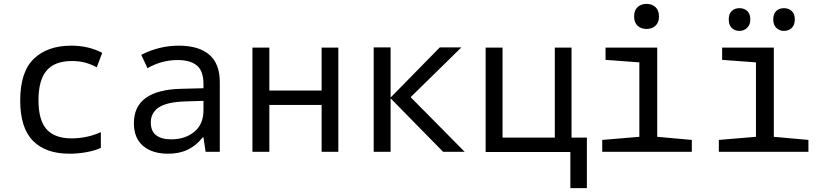

<svg xmlns="http://www.w3.org/2000/svg" viewBox="-20 -781 4240 988"><path d="M84 -264Q84 -411 154 -478.5Q224 -546 347 -546Q436 -546 506 -509L478 -435Q445 -452 415 -459.5Q385 -467 351 -467Q261 -467 219.5 -417.5Q178 -368 178 -266Q178 -162 220 -115.5Q262 -69 348 -69Q428 -69 499 -101V-20Q469 -6 425 2Q381 10 338 10Q215 10 149.5 -56.5Q84 -123 84 -264Z M669 -147Q669 -318 912 -324L1027 -327V-349Q1027 -416 993 -444Q959 -472 895 -472Q811 -472 739 -430L707 -499Q799 -546 900 -546Q1003 -546 1057 -499.5Q1111 -453 1111 -359V0H1038L1027 -74H1023Q990 -32 946.5 -11Q903 10 845 10Q764 10 716.5 -30Q669 -70 669 -147ZM1027 -214V-262L931 -259Q839 -256 797.5 -228.5Q756 -201 756 -151Q756 -106 783.5 -85Q811 -64 861 -64Q932 -64 979.5 -102.5Q1027 -141 1027 -214Z M1279 -536H1366V-315H1635V-536H1721V0H1635V-241H1366V0H1279Z M1903 -537H1990V-279L2243 -537H2354L2093 -281L2371 0H2260L1990 -275V0H1903Z M3000 -73V187H2915V1H2479V-536H2566V-73H2835V-536H2921V-73Z M3243 -696Q3243 -728 3261 -744.5Q3279 -761 3307 -761Q3335 -761 3353 -744.5Q3371 -728 3371 -696Q3371 -665 3353 -648.5Q3335 -632 3307 -632Q3279 -632 3261 -648.5Q3243 -665 3243 -696ZM3079 -61 3270 -77V-460L3096 -473V-536H3362V-77L3540 -61V0H3079Z M3679 -61 3870 -77V-460L3696 -473V-536H3962V-77L4140 -61V0H3679ZM3730 -681Q3730 -710 3745.5 -724.5Q3761 -739 3785 -739Q3809 -739 3825 -724.5Q3841 -710 3841 -681Q3841 -653 3824.5 -637.5Q3808 -622 3785 -622Q3761 -622 3745.5 -637Q3730 -652 3730 -681ZM3959 -681Q3959 -710 3974.5 -724.5Q3990 -739 4014 -739Q4038 -739 4054 -724.5Q4070 -710 4070 -681Q4070 -652 4054 -637Q4038 -622 4014 -622Q3991 -622 3975 -637.5Q3959 -653 3959 -681Z"/></svg>

Font: Noto Sans Mono UI
Style: Regular
Weight: 400
Monospace: yes
Designer: Monotype Design team
Foundry: Monotype Imaging Inc.
Version: Version 1.000